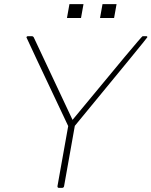

<svg xmlns="http://www.w3.org/2000/svg" viewBox="-20 -909 733 929"><path d="M281 0H265Q258 0 258 -8L310 -299Q108 -726 108 -728Q109 -734 116 -734H134Q140 -734 143 -729L331 -329Q665 -734 670 -734H687Q693 -734 693 -729Q693 -726 342 -300L290 -8Q289 -1 281 0ZM532 -822H464L476 -889H544ZM372 -822H304L316 -889H384Z"/></svg>

Font: YamahaIndonesia935. App Thin
Style: Italic
Weight: 100
Italic angle: -10°
Designer: Dalton Maag Ltd
Foundry: Dalton Maag Ltd
Version: Version 1.002; January 01, 2024; Regular/Italic